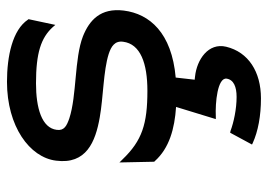

<svg xmlns="http://www.w3.org/2000/svg" viewBox="-126 -376 749 536"><g transform="rotate(-90 248.0 -107.5)"><path d="M67 -49C103 -9 157 6 218 10L184 121H190C231 119 300 126 297 151C294 171 274 179 246 179C212 179 175 171 151 162L146 161L113 222L117 224C150 239 193 247 242 247C316 247 371 212 386 150C398 100 350 68 303 63C300 63 298 62 294 62L300 9C425 -2 478 -64 487 -136C495 -201 460 -232 415 -250C353 -274 250 -267 186 -288C166 -295 151 -302 154 -323C159 -365 215 -381 284 -381C369 -381 411 -367 441 -334L447 -327L463 -402L462 -403C433 -447 359 -462 288 -462C164 -462 77 -399 68 -325C57 -241 120 -215 189 -203C245 -193 319 -193 366 -178C387 -171 403 -161 400 -138C394 -89 339 -70 263 -70C170 -70 124 -85 72 -139L63 -148L65 -51Z"/></g></svg>

Font: Charger
Style: BdIt
Weight: 400
Designer: Jasper
Foundry: Cannot Into Space Fonts
Version: Version 0.98